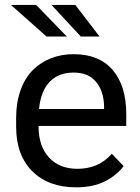

<svg xmlns="http://www.w3.org/2000/svg" viewBox="-20 -761 578 790"><path d="M46.4 -239.7V-275.9Q46.4 -339.4 64.5 -389.6Q82.5 -439.9 114.5 -472.2Q146.5 -504.4 189.5 -521.2Q232.4 -538.1 282.7 -538.1Q387.7 -538.1 443.6 -473.1Q499.5 -408.2 499.5 -291.5V-242.7H138.7V-240.7Q138.7 -159.7 181.6 -113Q224.6 -66.4 298.3 -66.4Q386.7 -66.4 439.9 -128.4L488.8 -77.6Q460 -39.1 411.1 -14.6Q362.3 9.8 293.5 9.8Q179.7 9.8 113 -56.2Q46.4 -122.1 46.4 -239.7ZM140.6 -312.5H408.2V-323.2Q407.2 -385.3 375.5 -423.8Q343.8 -462.4 283.2 -462.4Q221.2 -462.4 184.6 -424.6Q147.9 -386.7 140.6 -312.5ZM24.9 -740.7H128.9L254.9 -610.8H171.4ZM191.9 -740.7H290L389.6 -610.8H312.5Z"/></svg>

Font: Bert Sans Medium
Style: Regular
Weight: 500
Designer: Christian Robertson, Adam Twardoch, & Cristiano Sobral
Foundry: Google
Version: Version 12.135;January 10, 2020;FontCreator 12.0.0.2547 64-b